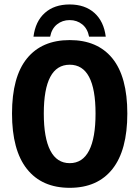

<svg xmlns="http://www.w3.org/2000/svg" viewBox="-20 -853 640 882"><path d="M299.8 -760.7Q266.6 -760.7 241.9 -741Q217.3 -721.2 210.4 -684.6H133.8Q142.6 -754.9 186 -793.7Q229.5 -832.5 299.8 -832.5Q370.1 -832.5 413.6 -793.7Q457 -754.9 465.8 -684.6H389.2Q382.3 -721.2 357.9 -741Q333.5 -760.7 299.8 -760.7ZM564.9 -331.5Q564.9 -163.1 496.6 -76.7Q428.2 9.8 300.3 9.8Q172.4 9.8 103.8 -76.7Q35.2 -163.1 35.2 -331.5Q35.2 -500 103.8 -584.5Q172.4 -668.9 300.3 -668.9Q428.2 -668.9 496.6 -584.5Q564.9 -500 564.9 -331.5ZM418.9 -331.5Q418.9 -555.7 300.3 -555.7Q181.2 -555.7 181.2 -331.5Q181.2 -219.2 211.2 -161.4Q241.2 -103.5 300.3 -103.5Q359.4 -103.5 389.2 -161.4Q418.9 -219.2 418.9 -331.5Z"/></svg>

Font: Cousine
Style: Bold
Weight: 700
Monospace: yes
Designer: Steve Matteson
Foundry: Ascender Corporation
Version: Version 1.20